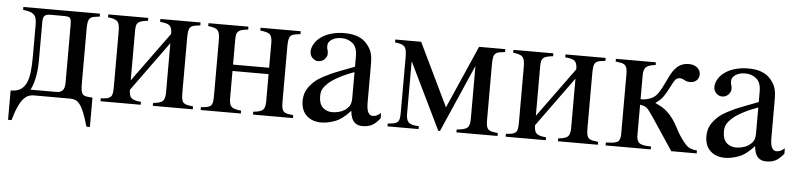

<svg xmlns="http://www.w3.org/2000/svg" viewBox="-40 -657 4125 991"><g transform="rotate(5 2022.5 -161.5)"><path d="M445 -435Q426 -433 414 -430.5Q402 -428 395 -421Q388 -414 385.5 -401Q383 -388 383 -366V-82Q383 -58 385.5 -45.5Q388 -33 394.5 -26.5Q401 -20 413 -18Q425 -16 444 -15V137H426Q413 91 401.5 63.5Q390 36 378.5 22Q367 8 354.5 4Q342 0 328 0H142Q130 0 117 4Q104 8 90.5 22Q77 36 64 63.5Q51 91 38 137H20V-15Q51 -15 70 -26.5Q89 -38 100 -61Q111 -84 115 -118.5Q119 -153 119 -199V-366Q119 -386 115 -398.5Q111 -411 102 -418.5Q93 -426 79.5 -429.5Q66 -433 48 -435V-450H445ZM299 -379Q299 -408 292 -415Q285 -422 259 -422H189Q170 -422 161 -414Q152 -406 152 -380V-179Q152 -162 150.5 -142.5Q149 -123 145.5 -102.5Q142 -82 136 -62.5Q130 -43 122 -28H257Q277 -28 288 -39.5Q299 -51 299 -81Z M966 -435Q947 -433 935 -430.5Q923 -428 916 -421Q909 -414 906.5 -401Q904 -388 904 -366V-79Q904 -59 906.5 -47Q909 -35 916 -28.5Q923 -22 935 -19.5Q947 -17 965 -15V0H758V-15Q795 -18 807.5 -29.5Q820 -41 820 -74V-330L633 -72Q633 -42 645 -30Q657 -18 695 -15V0H487V-15Q506 -16 518 -18.5Q530 -21 537 -27Q544 -33 546.5 -45Q549 -57 549 -79V-366Q549 -386 546.5 -398.5Q544 -411 537 -418.5Q530 -426 518 -429.5Q506 -433 488 -435V-450H695V-435Q675 -433 662.5 -429.5Q650 -426 643.5 -419.5Q637 -413 635 -403Q633 -393 633 -377V-121L820 -378Q820 -409 808 -420.5Q796 -432 758 -435V-450H966Z M1485 -435Q1466 -433 1454 -430.5Q1442 -428 1435 -421Q1428 -414 1425.5 -401Q1423 -388 1423 -366V-79Q1423 -59 1425.5 -47Q1428 -35 1435 -28.5Q1442 -22 1454 -19.5Q1466 -17 1484 -15V0H1277V-15Q1314 -18 1326.5 -29.5Q1339 -41 1339 -74V-215H1152V-72Q1152 -42 1164 -30Q1176 -18 1214 -15V0H1006V-15Q1025 -16 1037 -18.5Q1049 -21 1056 -27Q1063 -33 1065.5 -45Q1068 -57 1068 -79V-366Q1068 -386 1065.5 -398.5Q1063 -411 1056 -418.5Q1049 -426 1037 -429.5Q1025 -433 1007 -435V-450H1214V-435Q1194 -433 1181.5 -429.5Q1169 -426 1162.5 -419.5Q1156 -413 1154 -403Q1152 -393 1152 -377V-248H1339V-378Q1339 -409 1327 -420.5Q1315 -432 1277 -435V-450H1485Z M1935 -38Q1912 -9 1891.5 0.5Q1871 10 1845 10Q1817 10 1801 -6.5Q1785 -23 1781 -63H1780Q1740 -18 1701.5 -4Q1663 10 1631 10Q1584 10 1555 -17Q1526 -44 1526 -94Q1526 -133 1546.5 -162Q1567 -191 1596 -211Q1607 -218 1621.5 -226Q1636 -234 1657 -243.5Q1678 -253 1708 -264.5Q1738 -276 1780 -292V-346Q1780 -393 1756 -413Q1732 -433 1698 -433Q1668 -433 1648 -420Q1628 -407 1628 -387Q1628 -373 1631 -367Q1634 -361 1634 -345Q1634 -331 1621 -317.5Q1608 -304 1588 -304Q1572 -304 1558.5 -317Q1545 -330 1545 -350Q1545 -370 1557.5 -391.5Q1570 -413 1596 -430Q1617 -444 1647 -452Q1677 -460 1711 -460Q1753 -460 1782 -448.5Q1811 -437 1829 -415Q1838 -404 1844 -394Q1850 -384 1854 -371.5Q1858 -359 1859.5 -343Q1861 -327 1861 -304V-113Q1861 -78 1869.5 -62.5Q1878 -47 1892 -47Q1904 -47 1913 -51Q1922 -55 1935 -66ZM1780 -264Q1733 -247 1700 -229Q1667 -211 1648 -194Q1630 -177 1622 -162.5Q1614 -148 1614 -125Q1614 -85 1634 -66.5Q1654 -48 1683 -48Q1698 -48 1715 -52Q1732 -56 1745 -64Q1767 -79 1773.5 -93.5Q1780 -108 1780 -130Z M2545 -435Q2526 -433 2514 -430.5Q2502 -428 2495 -421Q2488 -414 2485.5 -401Q2483 -388 2483 -366V-79Q2483 -59 2485.5 -47Q2488 -35 2495 -28.5Q2502 -22 2514 -19.5Q2526 -17 2544 -15V0H2331V-15Q2372 -18 2385.5 -29.5Q2399 -41 2399 -74V-348H2398L2246 0H2237L2070 -344H2069V-72Q2069 -42 2082 -29Q2095 -16 2135 -15V0H1974V-15Q1993 -16 2005 -18.5Q2017 -21 2024 -27Q2031 -33 2033.5 -45Q2036 -57 2036 -79V-366Q2036 -386 2033.5 -398.5Q2031 -411 2024 -418.5Q2017 -426 2005 -429.5Q1993 -433 1975 -435V-450H2109L2266 -124L2409 -450H2545Z M3065 -435Q3046 -433 3034 -430.5Q3022 -428 3015 -421Q3008 -414 3005.5 -401Q3003 -388 3003 -366V-79Q3003 -59 3005.5 -47Q3008 -35 3015 -28.5Q3022 -22 3034 -19.5Q3046 -17 3064 -15V0H2857V-15Q2894 -18 2906.5 -29.5Q2919 -41 2919 -74V-330L2732 -72Q2732 -42 2744 -30Q2756 -18 2794 -15V0H2586V-15Q2605 -16 2617 -18.5Q2629 -21 2636 -27Q2643 -33 2645.5 -45Q2648 -57 2648 -79V-366Q2648 -386 2645.5 -398.5Q2643 -411 2636 -418.5Q2629 -426 2617 -429.5Q2605 -433 2587 -435V-450H2794V-435Q2774 -433 2761.5 -429.5Q2749 -426 2742.5 -419.5Q2736 -413 2734 -403Q2732 -393 2732 -377V-121L2919 -378Q2919 -409 2907 -420.5Q2895 -432 2857 -435V-450H3065Z M3444 0 3335 -164Q3322 -183 3313.5 -194.5Q3305 -206 3298 -212Q3291 -218 3283 -220.5Q3275 -223 3263 -225V-67Q3263 -41 3274 -29.5Q3285 -18 3315 -16L3338 -15V0H3104V-15L3132 -17Q3161 -19 3170 -30Q3179 -41 3179 -67V-377Q3179 -395 3176 -406Q3173 -417 3166 -423Q3159 -429 3147.5 -431.5Q3136 -434 3118 -436V-450H3325V-436Q3287 -432 3275 -419Q3263 -406 3263 -379V-253Q3301 -253 3329 -270Q3340 -277 3350 -290.5Q3360 -304 3369 -321Q3378 -338 3386.5 -356.5Q3395 -375 3404 -392Q3421 -424 3443 -440Q3465 -456 3495 -456Q3524 -456 3540 -441.5Q3556 -427 3556 -408Q3556 -388 3543 -376Q3530 -364 3510 -364Q3493 -364 3480 -371.5Q3467 -379 3456 -379Q3439 -379 3429.5 -364.5Q3420 -350 3409.5 -328.5Q3399 -307 3384 -283.5Q3369 -260 3342 -242V-240Q3360 -232 3375.5 -223Q3391 -214 3406 -200Q3421 -186 3435.5 -166Q3450 -146 3465 -116Q3480 -87 3497 -64.5Q3514 -42 3523 -34Q3540 -18 3576 -15V0Z M4027 -38Q4004 -9 3983.5 0.5Q3963 10 3937 10Q3909 10 3893 -6.5Q3877 -23 3873 -63H3872Q3832 -18 3793.5 -4Q3755 10 3723 10Q3676 10 3647 -17Q3618 -44 3618 -94Q3618 -133 3638.5 -162Q3659 -191 3688 -211Q3699 -218 3713.5 -226Q3728 -234 3749 -243.5Q3770 -253 3800 -264.5Q3830 -276 3872 -292V-346Q3872 -393 3848 -413Q3824 -433 3790 -433Q3760 -433 3740 -420Q3720 -407 3720 -387Q3720 -373 3723 -367Q3726 -361 3726 -345Q3726 -331 3713 -317.5Q3700 -304 3680 -304Q3664 -304 3650.5 -317Q3637 -330 3637 -350Q3637 -370 3649.5 -391.5Q3662 -413 3688 -430Q3709 -444 3739 -452Q3769 -460 3803 -460Q3845 -460 3874 -448.5Q3903 -437 3921 -415Q3930 -404 3936 -394Q3942 -384 3946 -371.5Q3950 -359 3951.5 -343Q3953 -327 3953 -304V-113Q3953 -78 3961.5 -62.5Q3970 -47 3984 -47Q3996 -47 4005 -51Q4014 -55 4027 -66ZM3872 -264Q3825 -247 3792 -229Q3759 -211 3740 -194Q3722 -177 3714 -162.5Q3706 -148 3706 -125Q3706 -85 3726 -66.5Q3746 -48 3775 -48Q3790 -48 3807 -52Q3824 -56 3837 -64Q3859 -79 3865.5 -93.5Q3872 -108 3872 -130Z"/></g></svg>

Font: STIXGeneralUnicodeRegular
Style: Regular
Weight: 400
Designer: MicroPress Inc., with final additions and corrections provided by Coen Hoffman, Elsevier (retired)
Version: Version 1.1.0